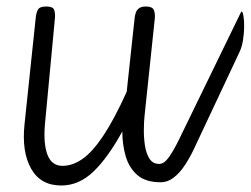

<svg xmlns="http://www.w3.org/2000/svg" viewBox="-20 -561 772 591"><path d="M474 0Q428.5 0 403 -22Q377.5 -44 367 -79.8Q356.5 -115.5 356.5 -156.5Q312.5 -76 267.8 -33Q223 10 168.5 10Q105 10 75.8 -41.8Q46.5 -93.5 55.5 -178.5L90 -506.5Q91 -519 96 -530Q101 -541 122.5 -541Q143 -541 146.8 -530.5Q150.5 -520 149 -504L118.5 -180.5Q113 -119.5 126 -85Q139 -50.5 172.5 -50.5Q203 -50.5 233.5 -71.5Q264 -92.5 297.5 -142.5Q331 -192.5 370 -278.5L394.5 -506.5Q395.5 -514.5 398.2 -522.5Q401 -530.5 408.2 -535.8Q415.5 -541 429 -541Q449 -541 453.5 -530.2Q458 -519.5 456.5 -504L425 -205Q423 -187 422.8 -162Q422.5 -137 426.2 -112.8Q430 -88.5 440.2 -72.5Q450.5 -56.5 469 -56.5Q479 -56.5 484 -47.2Q489 -38 489.5 -27.5Q490 -17 486.2 -8.5Q482.5 0 474 0ZM470.5 -56.5Q485 -56.5 499.8 -77Q514.5 -97.5 532 -133.5L721.5 -523Q722.5 -524.5 723 -525Q723.5 -525.5 724 -525.5Q727 -525.5 729.5 -510.8Q732 -496 731.5 -475Q731 -457 728 -437.5Q725 -418 718 -402.5L576.5 -101.5Q564.5 -76 549.2 -52.8Q534 -29.5 515.2 -14.8Q496.5 0 474 0Q456 0 447.2 -9Q438.5 -18 438.5 -29Q438.5 -39.5 446.8 -48Q455 -56.5 470.5 -56.5Z"/></svg>

Font: Edu SA Hand Cursive
Style: Regular
Weight: 400
Designer: Tina and Corey Anderson, Eben Sorkin, Mirko Velimirovic
Foundry: Google for Education
Version: Version 2.000